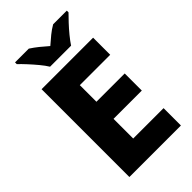

<svg xmlns="http://www.w3.org/2000/svg" viewBox="-277 -1017 1104 1104"><g transform="rotate(-45 275.0 -465.5)"><path d="M500 0H81V-714H500V-575H253V-440H483V-301H253V-141H500ZM207 -771Q193 -794 170.5 -821Q148 -848 124.5 -873.5Q101 -899 82 -917V-931H194Q220 -914 243 -895.5Q266 -877 292 -854Q318 -877 342 -896.5Q366 -916 392 -931H503V-917Q486 -900 462 -874.5Q438 -849 415.5 -821.5Q393 -794 378 -771Z"/></g></svg>

Font: Noto Sans Khmer UI ExtraBold
Style: Regular
Weight: 800
Designer: Danh Hong and the Monotype Design Team
Foundry: Monotype Imaging Inc.
Version: Version 2.002; ttfautohint (v1.8.4.7-5d5b)